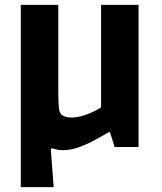

<svg xmlns="http://www.w3.org/2000/svg" viewBox="-20 -608 672 794"><path d="M66 166V-588H221V-242Q221 -193 223 -167.5Q225 -142 234 -134Q248 -122 276 -122Q305 -122 339.5 -135Q374 -148 398 -164V-588H553V0H454L435 -61H429Q402 -45 370.5 -28Q339 -11 306 1Q273 13 239 13Q223 13 209 9Q195 5 195 5L190 9L202 166Z"/></svg>

Font: Ruda SemiBold
Style: Bold
Weight: 900
Designer: Mariela Monsalve and Angelina Sanchez
Foundry: Mariela Monsalve and Angelina Sanchez
Version: Version 2.000